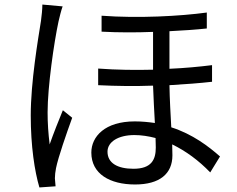

<svg xmlns="http://www.w3.org/2000/svg" viewBox="-20 -786 1040 843"><path d="M255 -758 166 -766C166 -745 163 -718 160 -695C147 -613 115 -426 115 -279C115 -144 132 -34 153 37L224 32C223 21 222 7 221 -3C221 -15 223 -34 226 -48C236 -97 272 -200 297 -269L256 -302C239 -261 214 -198 198 -152C192 -201 189 -245 189 -293C189 -405 217 -599 237 -692C241 -710 249 -742 255 -758ZM663 -180 664 -138C664 -85 645 -45 566 -45C496 -45 452 -70 452 -120C452 -163 499 -193 570 -193C601 -193 632 -188 663 -180ZM426 -717V-647C500 -643 578 -643 652 -646V-480C574 -478 492 -479 411 -485V-412C491 -408 574 -407 652 -410C654 -357 657 -297 660 -246C632 -250 603 -253 572 -253C440 -253 381 -186 381 -116C381 -22 463 24 573 24C681 24 737 -23 737 -104L736 -152C796 -123 853 -81 903 -29L946 -99C896 -143 826 -197 732 -227C729 -285 725 -349 724 -412C794 -416 858 -421 911 -427V-500C855 -493 792 -487 724 -484V-649C786 -652 842 -656 888 -661V-731C771 -715 587 -705 426 -717Z"/></svg>

Font: Noto Sans KR
Style: Regular
Weight: 400
Designer: Ryoko NISHIZUKA 西塚涼子 (kana, bopomofo & ideographs); Paul D. Hunt (Latin, Greek & Cyrillic); Sandoll Communications 산돌커뮤니
Foundry: Adobe
Version: Version 2.004;hotconv 1.0.118;makeotfexe 2.5.65603